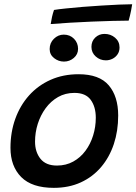

<svg xmlns="http://www.w3.org/2000/svg" viewBox="-20 -892 658 926"><path d="M239.5 14Q134 14 82.2 -38.2Q30.5 -90.5 30.5 -179Q30.5 -254.5 53.8 -319Q77 -383.5 120.2 -431.8Q163.5 -480 224 -507Q284.5 -534 359 -534Q459 -534 504.5 -480.5Q550 -427 550 -335Q550 -260.5 529 -197.2Q508 -134 467.8 -86.5Q427.5 -39 370 -12.5Q312.5 14 239.5 14ZM254.5 -93.5Q298.5 -93.5 333.2 -112.8Q368 -132 392.2 -164.8Q416.5 -197.5 429.2 -238.8Q442 -280 442 -324Q442 -377 417.5 -410.5Q393 -444 339 -444Q295 -444 260 -424Q225 -404 200.2 -370.2Q175.5 -336.5 162.2 -294.8Q149 -253 149 -209Q149 -159 175.2 -126.2Q201.5 -93.5 254.5 -93.5ZM288.5 -595Q262 -595 240.8 -611.8Q219.5 -628.5 219.5 -655.5Q219.5 -685 240 -705Q260.5 -725 287.5 -725Q317.5 -725 337 -705Q356.5 -685 356.5 -656.5Q356.5 -630 336 -612.5Q315.5 -595 288.5 -595ZM490.5 -601Q462.5 -601 441.8 -619.5Q421 -638 421 -666Q421 -693.5 439.5 -711Q458 -728.5 484 -728.5Q513.5 -728.5 535 -710.2Q556.5 -692 556.5 -663Q556.5 -644 547 -630Q537.5 -616 522.5 -608.5Q507.5 -601 490.5 -601ZM600.5 -792.5Q569.5 -792.5 523 -791.2Q476.5 -790 423.2 -787.8Q370 -785.5 318 -782.5Q266 -779.5 224.5 -776Q227 -793.5 231 -811Q235 -828.5 240.5 -844Q261 -847.5 297.5 -851.2Q334 -855 379 -858.8Q424 -862.5 469.8 -865.2Q515.5 -868 554.5 -869.8Q593.5 -871.5 617.5 -871.5Q616.5 -863 612 -840.2Q607.5 -817.5 600.5 -792.5Z"/></svg>

Font: Grandstander Thin Medium
Style: Italic
Weight: 500
Italic angle: -15°
Version: Version 1.200